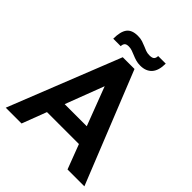

<svg xmlns="http://www.w3.org/2000/svg" viewBox="-233 -1001 1143 1143"><g transform="rotate(45 339.0 -429.5)"><path d="M288 -705H387L670 0H528L469 -155H200L141 0H8ZM241 -263H427L334 -507ZM397 -743Q376 -743 359 -748Q342 -753 327 -759.5Q312 -766 297.5 -771Q283 -776 268 -776Q248 -776 240.5 -767Q233 -758 233 -743H170Q170 -803 191 -831Q212 -859 262 -859Q285 -859 301.5 -853.5Q318 -848 332 -842Q346 -836 360 -830.5Q374 -825 393 -825Q415 -825 423.5 -833.5Q432 -842 432 -859H496Q496 -800 470 -771.5Q444 -743 397 -743Z"/></g></svg>

Font: Tilda Sans Bold
Style: Regular
Weight: 700
Designer: ParaType Ltd
Foundry: ParaType Ltd
Version: Version 1.009